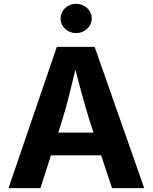

<svg xmlns="http://www.w3.org/2000/svg" viewBox="-20 -969 787 989"><path d="M272.7 -727.5H467.6L722.8 0H557.1L440.5 -351Q420.4 -415.4 399.1 -494Q377.8 -572.6 352.2 -676.2H384.5Q376 -641.9 371.9 -624.7Q350.8 -535.1 334.4 -471Q318 -406.9 300.8 -351L188.4 0H23.8ZM179.3 -285.8H567.3V-168.8H179.3ZM291.9 -873.9Q291.9 -894.2 302.7 -911.7Q313.5 -929.1 331.8 -939.1Q350.2 -949.2 372.1 -949.2Q394 -949.2 412.5 -939.1Q431 -929 441.8 -911.7Q452.7 -894.3 452.7 -873.9Q452.7 -853.6 441.8 -836.2Q431 -818.9 412.5 -808.8Q394 -798.7 372.1 -798.7Q350.2 -798.7 331.8 -808.8Q313.5 -818.8 302.7 -836.2Q291.9 -853.7 291.9 -873.9Z"/></svg>

Font: Raveo Variable
Style: Regular
Weight: 400
Designer: Jakub Foglar, Rasmus Andersson (Inter)
Foundry: Jakubfoglar.com
Version: Version 1.000;Glyphs 3.2.3 (3260)